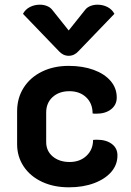

<svg xmlns="http://www.w3.org/2000/svg" viewBox="-20 -790 558 819"><path d="M53 -175V-315Q53 -372 81 -416Q109 -460 159 -484.5Q209 -509 273 -509Q333 -509 379.5 -492Q426 -475 452 -444.5Q478 -414 478 -374Q478 -343 454 -324Q430 -305 391 -305Q380 -305 375 -306Q375 -349 347.5 -375Q320 -401 276 -401Q232 -401 204.5 -376Q177 -351 177 -310V-184Q177 -146 205 -122.5Q233 -99 277 -99Q321 -99 349 -125.5Q377 -152 377 -193Q383 -194 394 -194Q433 -194 457 -176Q481 -158 481 -127Q481 -87 454.5 -56.5Q428 -26 381 -8.5Q334 9 274 9Q209 9 159 -14.5Q109 -38 81 -80Q53 -122 53 -175ZM344 -749Q352 -759 366 -764.5Q380 -770 396 -770Q419 -770 438.5 -760Q458 -750 468 -731L315 -572Q297 -552 273 -552Q249 -552 231 -572L78 -731Q88 -750 107.5 -760Q127 -770 150 -770Q166 -770 180 -764.5Q194 -759 202 -749L273 -660Z"/></svg>

Font: K2D
Style: Bold
Weight: 700
Designer: Katatrad Aksorn Co.,Ltd.
Foundry: Cadson Demak Co.,Ltd.
Version: Version 1.000; ttfautohint (v1.6)